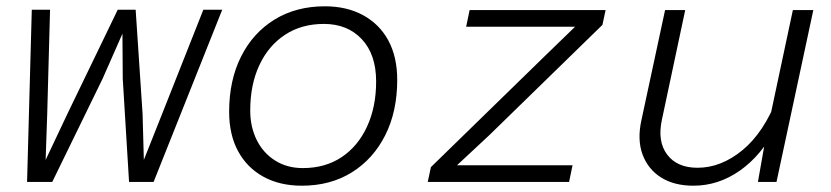

<svg xmlns="http://www.w3.org/2000/svg" viewBox="-20 -578 2640 610"><path d="M66 0 81 -547H139L130 -216L125 -70L194 -216L354 -547H411L433 -216L437 -70L495 -216L626 -547H686L468 0H390L370 -328L369 -471L306 -328L146 0Z M939 12Q869 12 817 -16.5Q765 -45 736.5 -97.5Q708 -150 708 -223Q708 -323 746 -398.5Q784 -474 852.5 -516Q921 -558 1012 -558Q1082 -558 1134 -529.5Q1186 -501 1214 -449Q1242 -397 1242 -324Q1242 -224 1204 -148.5Q1166 -73 1098 -30.5Q1030 12 939 12ZM942 -44Q1013 -44 1065 -78.5Q1117 -113 1146 -175.5Q1175 -238 1175 -319Q1175 -405 1129.5 -453.5Q1084 -502 1009 -502Q938 -502 885.5 -467.5Q833 -433 804 -371Q775 -309 775 -227Q775 -175 795.5 -133.5Q816 -92 854 -68Q892 -44 942 -44Z M1339 0 1349 -47 1708 -397 1807 -493H1669H1461L1472 -546H1904L1894 -499L1535 -149L1432 -53H1574H1799L1788 0Z M2157 -546 2083 -198Q2068 -129 2099.5 -87Q2131 -45 2196 -45Q2271 -45 2339 -101Q2407 -157 2450 -268L2443 -169Q2398 -83 2330 -35.5Q2262 12 2183 12Q2122 12 2080.5 -14Q2039 -40 2021.5 -87Q2004 -134 2018 -197L2093 -546ZM2564 -546 2447 0H2388L2413 -142L2499 -546Z"/></svg>

Font: Azeret Mono ExtraLight
Style: Italic
Weight: 250
Italic angle: -12°
Designer: Martin Vácha
Foundry: Displaay
Version: Version 1.002